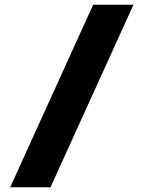

<svg xmlns="http://www.w3.org/2000/svg" viewBox="-20 -750 621 810"><path d="M543 -730 193 40H23L373 -730Z"/></svg>

Font: M PLUS 1p Black
Style: Regular
Weight: 900
Version: Version 1.061